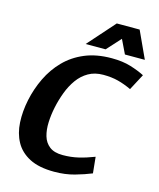

<svg xmlns="http://www.w3.org/2000/svg" viewBox="-127 -956 872 1055"><g transform="rotate(15 308.5 -429.0)"><path d="M406.7 -575.3Q358.7 -575.3 322.8 -554.8Q287 -534.3 261.8 -499.3Q236.7 -464.3 220.5 -421.3Q204.3 -378.3 194.7 -333.3H42.7Q57 -401.3 86.7 -462.8Q116.3 -524.3 163.2 -572.3Q210 -620.3 275.7 -647.8Q341.3 -675.3 428.3 -675.3Q490.7 -675.3 537 -661Q583.3 -646.7 617 -629.3L568.3 -537.3Q529.3 -555.7 491.7 -565.5Q454 -575.3 406.7 -575.3ZM304 -91.3Q351.3 -91.3 393 -101.2Q434.7 -111 482 -129.3L491.3 -37.3Q450 -20.3 397.5 -5.5Q345 9.3 282.7 9.3Q195.7 9.3 141.8 -18.7Q88 -46.7 61.7 -94.7Q35.3 -142.7 32 -204.5Q28.7 -266.3 42.7 -333.3H194.7Q185.3 -289 183.5 -246Q181.7 -203 191.8 -168Q202 -133 229 -112.2Q256 -91.3 304 -91.3ZM418 -867H534.7L605.3 -713.7H492ZM521.3 -867 382 -713.7H268.7L404.7 -867Z"/></g></svg>

Font: Epunda Sans Light
Style: Italic
Weight: 300
Italic angle: -12.0243°
Designer: Simon Atzbach
Foundry: typofactur
Version: Version 2.204